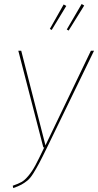

<svg xmlns="http://www.w3.org/2000/svg" viewBox="-20 -935 492 963"><path d="M389.6 -915 402.3 -907.2 324.2 -781.7 314.9 -787.1ZM299.3 -912.6 312.5 -905.3 239.3 -784.7 230 -790ZM451.7 -680.7 215.3 -193.8Q190.4 -142.6 175.8 -115.2Q161.1 -87.9 146.5 -64.5Q131.8 -41 117.4 -29.3Q103 -17.6 87.4 -9Q71.8 -0.5 46.4 8.3L43.9 -3.4Q73.2 -13.7 88.6 -22.5Q104 -31.2 122.3 -53Q140.6 -74.7 157 -105Q173.3 -135.3 202.1 -195.8H197.3L71.8 -680.7H86.4L208 -206.1L436 -680.7Z"/></svg>

Font: Fira Sans Compressed Hair
Style: Italic
Weight: 100
Width: 3
Italic angle: -8°
Designer: Carrois Corporate & Edenspiekermann AG
Foundry: Carrois Corporate GbR & Edenspiekermann AG
Version: Version 4.203;PS 004.203;hotconv 1.0.88;makeotf.lib2.5.64775